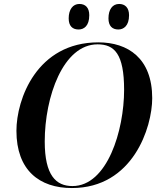

<svg xmlns="http://www.w3.org/2000/svg" viewBox="-20 -939 813 970"><path d="M578 -790C604 -790 632 -808 632 -862C632 -901 611 -919 582 -919C548 -919 528 -891 528 -846C528 -808 547 -790 578 -790ZM377 -790C404 -790 431 -808 431 -862C431 -901 411 -919 381 -919C348 -919 327 -891 327 -846C327 -808 346 -790 377 -790ZM343 11C652 11 749 -296 749 -443C749 -645 626 -725 477 -725C166 -725 63 -438 63 -278C63 -79 179 11 343 11ZM346 1C263 1 206 -53 206 -224C206 -450 299 -715 473 -715C558 -715 607 -667 607 -485C607 -280 522 1 346 1Z"/></svg>

Font: Noto Serif Display SemiBold
Style: Italic
Weight: 600
Italic angle: -12°
Designer: Monotype Design Team
Foundry: Monotype Imaging Inc.
Version: Version 2.009